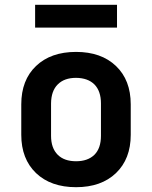

<svg xmlns="http://www.w3.org/2000/svg" viewBox="-20 -777 639 806"><path d="M127.4 -661.1V-756.8H471.2V-661.1ZM299.3 8.8Q193.4 8.8 131.3 -50.3Q69.3 -109.9 69.3 -210.9V-338.9Q69.3 -440.9 131.3 -500Q193.4 -559.1 299.3 -559.1Q404.8 -559.1 466.8 -500Q528.8 -440.9 528.8 -338.9V-210.9Q528.8 -109.9 466.8 -50.3Q404.8 8.8 299.3 8.8ZM299.3 -100.1Q348.6 -100.1 376.5 -127.4Q403.8 -154.8 403.8 -207V-342.8Q403.8 -394.5 376.5 -422.4Q349.1 -449.7 299.3 -450.2Q249.5 -450.2 222.2 -422.4Q194.8 -395 194.3 -342.8V-207Q194.3 -155.3 222.2 -127.4Q249.5 -100.1 299.3 -100.1Z"/></svg>

Font: UDEV Gothic 35
Style: Bold
Weight: 700
Version: v2.1.0; ttfautohint (v1.8.4.7-5d5b-dirty) -l 6 -r 45 -G 200 